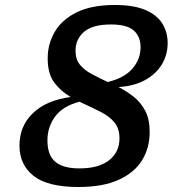

<svg xmlns="http://www.w3.org/2000/svg" viewBox="-20 -738 715 769"><path d="M579.5 -209Q579.5 -146 549 -96.2Q518.5 -46.5 455.2 -17.8Q392 11 294.5 11Q170.5 11 114.2 -33.8Q58 -78.5 58 -155Q58 -233 111.8 -284.8Q165.5 -336.5 263 -349.5Q224 -372 197.5 -407.2Q171 -442.5 171 -504Q171 -562 199.5 -610.8Q228 -659.5 287.5 -688.8Q347 -718 440 -718Q516 -718 562.5 -698Q609 -678 630.2 -643.5Q651.5 -609 651.5 -566Q651.5 -517.5 627.5 -478.8Q603.5 -440 559 -416.2Q514.5 -392.5 454.5 -389.5Q486 -373.5 514.8 -351Q543.5 -328.5 561.5 -294.5Q579.5 -260.5 579.5 -209ZM282.5 -534.5Q282.5 -500.5 300 -479Q317.5 -457.5 346.8 -441.8Q376 -426 411.5 -409.5Q478 -425.5 510.5 -463.2Q543 -501 543 -549Q543 -591.5 515.8 -615.8Q488.5 -640 424.5 -640Q351.5 -640 317 -610.8Q282.5 -581.5 282.5 -534.5ZM170 -175.5Q170 -116.5 201.5 -90Q233 -63.5 298 -63.5Q375.5 -63.5 417 -96.2Q458.5 -129 458.5 -183.5Q458.5 -223.5 438 -248Q417.5 -272.5 384.5 -289.2Q351.5 -306 314.5 -323Q305.5 -327 298.5 -330.5Q232 -313.5 201 -271.5Q170 -229.5 170 -175.5Z"/></svg>

Font: Newsreader 6pt Medium
Style: Italic
Weight: 500
Italic angle: -17°
Designer: Hugues Gentile
Foundry: Production Type
Version: Version 1.003; ttfautohint (v1.8.3)